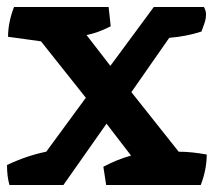

<svg xmlns="http://www.w3.org/2000/svg" viewBox="-31 -528 610 548"><path d="M551 -508Q557 -497 557 -487.5Q557 -478 555 -470Q553 -462 549 -452Q545 -442 544 -438Q501 -424 452 -420L344 -265L479 -95Q515 -95 559 -87Q559 -44 542 0H272L264 -52Q301 -72 343 -84L273 -175L150 0H-4Q-11 -24 -11 -57Q46 -84 101 -95L214 -249L86 -410L-8 -423Q-8 -464 9 -508H279L285 -453Q248 -434 216 -428L284 -340L408 -508Z"/></svg>

Font: Inika
Style: Bold
Weight: 700
Version: Version 1.001